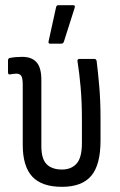

<svg xmlns="http://www.w3.org/2000/svg" viewBox="-20 -715 463 743"><path d="M220 8Q141 8 104.5 -32Q68 -72 68 -154V-387Q68 -412 62.5 -421Q57 -430 43 -430Q37 -430 30.5 -429Q24 -428 18 -427Q11 -426 11 -435V-481Q11 -490 19 -491Q30 -493 42.5 -494Q55 -495 66 -495Q103 -495 121.5 -474Q140 -453 140 -406V-150Q140 -100 160.5 -79.5Q181 -59 220 -59Q256 -59 276.5 -82Q297 -105 297 -161V-252Q297 -321 292 -377.5Q287 -434 280 -477Q278 -487 288 -487H345Q352 -487 354 -479Q359 -439 364 -382Q369 -325 369 -258V-171Q369 -77 333 -34.5Q297 8 220 8ZM174 -546Q166 -546 168 -555L197 -687Q198 -691 200 -693Q202 -695 207 -695H263Q272 -695 269 -685L227 -553Q224 -546 217 -546Z"/></svg>

Font: Sofia Sans Condensed
Style: Regular
Weight: 400
Designer: Botio Nikoltchev, Ani Petrova
Foundry: lettersoup
Version: Version 4.100